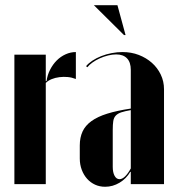

<svg xmlns="http://www.w3.org/2000/svg" viewBox="-20 -704 672 734"><path d="M155 -495V-424V-394H158Q161 -417 171.5 -437.5Q182 -458 197 -473Q212 -488 231 -496.5Q250 -505 270 -505V-402Q255 -408 239 -409.5Q223 -411 207 -409Q191 -407 177.5 -401.5Q164 -396 155 -387V0H35V-495Z M285 -98Q285 -75 292.5 -55Q300 -35 313 -20.5Q326 -6 343.5 2Q361 10 382 10Q411 10 437 -5.5Q463 -21 478 -47H480V-27V0H607V-363Q607 -393 594.5 -419Q582 -445 560.5 -464Q539 -483 510.5 -494Q482 -505 448 -505Q428 -505 407 -501Q386 -497 367 -489.5Q348 -482 333 -472Q318 -462 309 -451L314 -447Q321 -456 333.5 -465Q346 -474 361.5 -481Q377 -488 393.5 -492Q410 -496 424 -496Q451 -496 465.5 -481Q480 -466 480 -437V-289Q427 -281 390 -269.5Q353 -258 329.5 -241Q306 -224 295.5 -201Q285 -178 285 -148ZM437 -19Q425 -19 418 -32Q411 -45 411 -66V-207Q411 -228 413 -241Q415 -254 422.5 -262Q430 -270 443.5 -274.5Q457 -279 480 -283V-60Q469 -40 458 -29.5Q447 -19 437 -19ZM454 -570 339 -684H429L460 -570Z"/></svg>

Font: Moniqa Black
Style: Regular
Weight: 900
Designer: Rajesh Rajput
Foundry: Rajesh Rajput
Version: Version 1.000